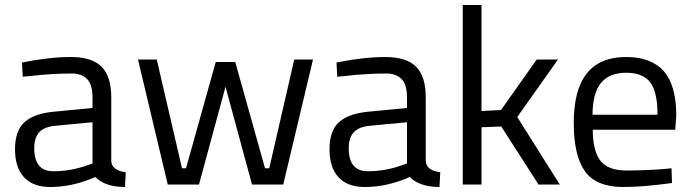

<svg xmlns="http://www.w3.org/2000/svg" viewBox="-20 -738 2770 768"><path d="M425 -349V-93Q428 -56 483 -49L480 10Q401 10 361 -30Q271 10 181 10Q112 10 76 -29Q40 -68 40 -141Q40 -214 77 -248.5Q114 -283 193 -291L350 -306V-349Q350 -400 328 -422Q306 -444 268 -444Q188 -444 102 -434L71 -431L68 -488Q178 -510 263 -510Q348 -510 386.5 -471Q425 -432 425 -349ZM117 -145Q117 -53 193 -53Q261 -53 327 -76L350 -84V-249L202 -235Q157 -231 137 -209Q117 -187 117 -145Z M532 -500H607L708 -65H724L843 -490H921L1040 -65H1057L1157 -500H1232L1113 0H988L882 -391L776 0H651Z M1683 -349V-93Q1686 -56 1741 -49L1738 10Q1659 10 1619 -30Q1529 10 1439 10Q1370 10 1334 -29Q1298 -68 1298 -141Q1298 -214 1335 -248.5Q1372 -283 1451 -291L1608 -306V-349Q1608 -400 1586 -422Q1564 -444 1526 -444Q1446 -444 1360 -434L1329 -431L1326 -488Q1436 -510 1521 -510Q1606 -510 1644.5 -471Q1683 -432 1683 -349ZM1375 -145Q1375 -53 1451 -53Q1519 -53 1585 -76L1608 -84V-249L1460 -235Q1415 -231 1395 -209Q1375 -187 1375 -145Z M1906 0H1831V-718H1906V-294L1984 -298L2127 -500H2212L2049 -270L2219 0H2134L1985 -232L1906 -229Z M2637 -62 2666 -65 2668 -6Q2554 10 2473 10Q2365 10 2320 -52.5Q2275 -115 2275 -247Q2275 -510 2484 -510Q2585 -510 2635 -453.5Q2685 -397 2685 -276L2681 -219H2351Q2351 -136 2381 -96Q2411 -56 2485.5 -56Q2560 -56 2637 -62ZM2610 -279Q2610 -371 2580.5 -409Q2551 -447 2484.5 -447Q2418 -447 2384.5 -407Q2351 -367 2350 -279Z"/></svg>

Font: TitilliumWeb-Regular
Style: Regular
Weight: 400
Version: Version 1.001;PS 57.000;hotconv 1.0.70;makeotf.lib2.5.55311